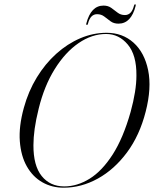

<svg xmlns="http://www.w3.org/2000/svg" viewBox="-20 -863 715 893"><path d="M476 -710.5Q549.5 -710.5 600.8 -664.8Q652 -619 669 -536.5Q686 -454 657.5 -343.5Q629.5 -233.5 570.8 -154.2Q512 -75 435.2 -32.5Q358.5 10 276 10Q221.5 10 177 -15.2Q132.5 -40.5 105 -88.8Q77.5 -137 72.2 -206Q67 -275 91 -362Q112 -438.5 151 -502.5Q190 -566.5 241.8 -613Q293.5 -659.5 353.2 -685Q413 -710.5 476 -710.5ZM279 4Q339 4 396.8 -31.8Q454.5 -67.5 503.8 -144Q553 -220.5 587.5 -342.5Q614.5 -441 614.5 -511.5Q615.5 -607 574.2 -656Q533 -705 473.5 -705Q407.5 -705 345.5 -662.5Q283.5 -620 234.8 -542Q186 -464 160 -358Q147 -306 141.2 -264Q135.5 -222 135.5 -188Q135 -92.5 174 -44.2Q213 4 279 4ZM531 -753Q509 -753 494.2 -764Q479.5 -775 465.2 -786Q451 -797 431.5 -797Q400.5 -797 389.5 -754Q388 -747 384.5 -747Q380 -747 381.5 -754Q403 -837 461.5 -837Q483 -837 498 -826Q513 -815 527.2 -804Q541.5 -793 561 -793Q592 -793 603 -836Q604.5 -843 608.5 -843Q612.5 -843 611 -836Q590 -753 531 -753Z"/></svg>

Font: Fraunces 144pt Light
Style: Italic
Weight: 300
Italic angle: -16°
Version: Version 1.000;[0bf87f6ff]